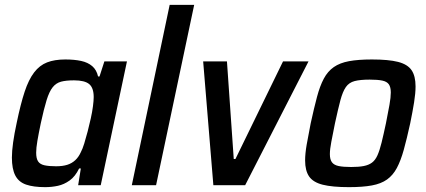

<svg xmlns="http://www.w3.org/2000/svg" viewBox="-20 -763 1756 791"><path d="M166 8Q118 8 87.5 -2.5Q57 -13 43 -40Q29 -67 29 -114Q29 -140 34 -176Q39 -212 49 -258Q65 -335 81.5 -385Q98 -435 120.5 -464.5Q143 -494 174 -506Q205 -518 249 -518Q286 -518 314 -512Q342 -506 360 -490.5Q378 -475 384 -448H390L410 -510H503L395 0H302L313 -69H306Q290 -36 267 -19.5Q244 -3 218.5 2.5Q193 8 166 8ZM211 -78Q238 -78 257 -84Q276 -90 290 -103Q304 -116 313 -136Q320 -149 327 -171.5Q334 -194 341 -221Q348 -248 354 -275Q360 -302 363 -325.5Q366 -349 366 -363Q366 -401 347.5 -416.5Q329 -432 285 -432Q252 -432 231.5 -426.5Q211 -421 197 -403.5Q183 -386 172 -350.5Q161 -315 148 -255Q139 -212 134 -182.5Q129 -153 129 -134Q129 -110 137 -98Q145 -86 163.5 -82Q182 -78 211 -78Z M523 0 679 -743H780L623 0Z M859 0 817 -510H915L943 -108H950L1146 -510H1251L990 0Z M1418 8Q1349 8 1309.5 -2Q1270 -12 1253.5 -36Q1237 -60 1237 -102Q1237 -130 1243.5 -167.5Q1250 -205 1260 -255Q1274 -319 1286 -364Q1298 -409 1314 -439Q1330 -469 1355 -486.5Q1380 -504 1418 -511Q1456 -518 1512 -518Q1581 -518 1620 -508Q1659 -498 1675.5 -474Q1692 -450 1692 -407Q1692 -379 1686 -341.5Q1680 -304 1670 -255Q1656 -191 1643.5 -146Q1631 -101 1615 -71Q1599 -41 1574.5 -23.5Q1550 -6 1512 1Q1474 8 1418 8ZM1427 -75Q1458 -75 1478.5 -79Q1499 -83 1512.5 -93Q1526 -103 1535 -123Q1544 -143 1552 -175.5Q1560 -208 1570 -255Q1579 -300 1584.5 -331Q1590 -362 1590 -382Q1590 -404 1582 -415.5Q1574 -427 1555 -431Q1536 -435 1503 -435Q1464 -435 1441 -429Q1418 -423 1405 -404.5Q1392 -386 1382.5 -350.5Q1373 -315 1360 -255Q1351 -210 1345 -179Q1339 -148 1339 -128Q1339 -106 1347.5 -94.5Q1356 -83 1375 -79Q1394 -75 1427 -75Z"/></svg>

Font: Saira SemiCondensed Medium
Style: Italic
Weight: 500
Width: 4
Italic angle: -12°
Designer: Hector Gatti with collaboration of the Omnibus-Type team
Foundry: Omnibus-Type
Version: Version 1.101